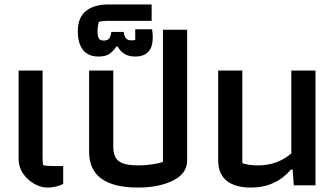

<svg xmlns="http://www.w3.org/2000/svg" viewBox="-20 -836 1513 866"><path d="M64 -118V-518H172V-127Q172 -101 175 -91Q192 -87 220 -87H265V-6Q231 10 194 10Q164 10 133.5 -7.5Q103 -25 83.5 -54Q64 -83 64 -118Z M382 -151V-518H491V-175Q491 -127 516.5 -108.5Q542 -90 603 -90Q635 -90 665.5 -94.5Q696 -99 715 -106V-702H824V-111Q824 -53 760 -21.5Q696 10 603 10Q382 10 382 -151Z M331 -695Q331 -757 367.5 -786.5Q404 -816 471 -816H664V-742H467Q443 -742 426 -738Q420 -718 420 -695Q420 -672 426 -662.5Q432 -653 448 -653Q465 -653 472.5 -662.5Q480 -672 482 -692H538Q540 -673 548 -663.5Q556 -654 572 -654Q585 -654 590 -656V-704H666Q669 -685 669 -667Q669 -581 589 -581Q535 -581 511 -626H505Q490 -604 473 -592.5Q456 -581 424 -581Q379 -581 355 -610Q331 -639 331 -695Z M964 -114V-518H1073V-100Q1102 -90 1143 -90Q1231 -90 1294 -144V-518H1403V0H1305L1300 -71H1292Q1223 10 1112 10Q1040 10 1002 -21Q964 -52 964 -114Z"/></svg>

Font: Athiti SemiBold
Style: Regular
Weight: 600
Designer: CadsonDemak Team
Foundry: CadsonDemak
Version: Version 1.032